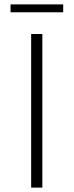

<svg xmlns="http://www.w3.org/2000/svg" viewBox="-20 -855 335 875"><path d="M122 0V-700H173V0ZM28 -799V-835H268V-799Z"/></svg>

Font: MOST Montserrat Light
Style: Regular
Weight: 300
Designer: Julieta Ulanovsky
Foundry: Julieta Ulanovsky
Version: Version 8.000;March 11, 2024;FontCreator 15.0.0.2926 64-bit